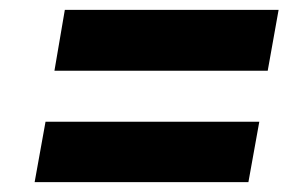

<svg xmlns="http://www.w3.org/2000/svg" viewBox="-20 -484 622 388"><path d="M90 -341 111 -464H543L521 -341ZM50 -116 72 -238H504L482 -116Z"/></svg>

Font: DM Sans 12pt ExtraBold
Style: Italic
Weight: 800
Italic angle: -10°
Version: Version 4.004;gftools[0.9.30]